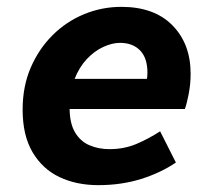

<svg xmlns="http://www.w3.org/2000/svg" viewBox="-20 -528 640 560"><path d="M267 12Q203 12 153.5 -11.5Q104 -35 75 -84Q46 -133 46 -208Q46 -276 69.5 -330.5Q93 -385 133 -425Q173 -465 225 -486.5Q277 -508 334 -508Q430 -508 483 -454Q536 -400 536 -313Q536 -282 530 -252Q524 -222 519 -210H149L164 -298H444L404 -278Q407 -286 408.5 -296.5Q410 -307 410 -316Q410 -359 388.5 -381Q367 -403 330 -403Q307 -403 281 -391Q255 -379 233 -355.5Q211 -332 197 -296.5Q183 -261 183 -214Q183 -169 198.5 -142.5Q214 -116 240.5 -104.5Q267 -93 299 -93Q342 -93 377.5 -108Q413 -123 447 -145L493 -54Q449 -24 391.5 -6Q334 12 267 12Z"/></svg>

Font: Source Code Pro ExtraLight
Style: Bold Italic
Weight: 700
Italic angle: -11°
Monospace: yes
Version: Version 1.016;hotconv 1.0.116;makeotfexe 2.5.65601